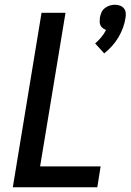

<svg xmlns="http://www.w3.org/2000/svg" viewBox="-20 -789 550 809"><path d="M419 -564 381 -606Q395 -618 407 -632.5Q419 -647 427 -663Q420 -665 413.5 -670Q407 -675 403.5 -682Q400 -689 400 -697.5Q400 -706 401 -715Q403 -726 407.5 -736.5Q412 -747 421.5 -754.5Q431 -762 442 -765.5Q453 -769 464 -769Q475 -769 485 -765.5Q495 -762 501.5 -754.5Q508 -747 509.5 -736.5Q511 -726 509 -715Q506 -694 498.5 -673Q491 -652 479.5 -632.5Q468 -613 452.5 -595.5Q437 -578 419 -564ZM34 0 155 -735H256L149 -88H404L390 0Z"/></svg>

Font: Iosevka Semibold Oblique
Style: Regular
Weight: 600
Italic angle: -9°
Monospace: yes
Designer: Belleve Invis
Foundry: Belleve Invis
Version: Version 32.5.0; ttfautohint (v1.8.4)